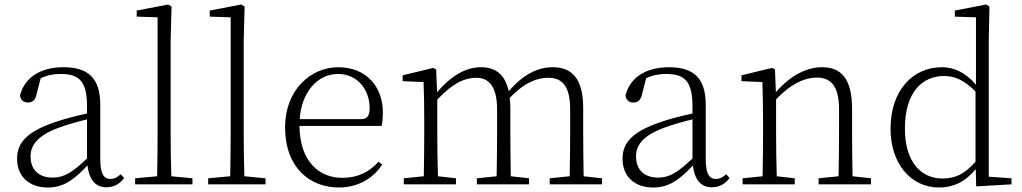

<svg xmlns="http://www.w3.org/2000/svg" viewBox="-20 -820 4545 854"><path d="M367 -115C303 -54 265 -30 215 -30C155 -30 116 -62 116 -125C116 -174 147 -216 236 -250C273 -264 321 -278 367 -289ZM517 -45C500 -30 488 -24 472 -24C443 -24 426 -44 426 -113V-354C426 -473 372 -521 262 -521C161 -521 89 -476 69 -395C72 -376 84 -364 104 -364C125 -364 138 -376 143 -402L161 -472C191 -486 220 -491 249 -491C329 -491 367 -462 367 -349V-315C320 -305 269 -292 225 -277C102 -235 56 -187 56 -114C56 -31 114 14 192 14C261 14 307 -18 369 -84C376 -23 403 13 453 13C485 13 511 0 532 -28Z M742 -36C740 -94 739 -169 739 -226V-639L743 -791L728 -800L588 -773V-746L681 -743V-226C681 -169 680 -94 679 -36L581 -27V0H836V-27Z M1067 -36C1065 -94 1064 -169 1064 -226V-639L1068 -791L1053 -800L913 -773V-746L1006 -743V-226C1006 -169 1005 -94 1004 -36L906 -27V0H1161V-27Z M1313 -290C1321 -412 1394 -491 1483 -491C1571 -491 1624 -420 1624 -340C1624 -306 1615 -290 1586 -290ZM1677 -260C1681 -275 1683 -296 1683 -320C1683 -435 1608 -521 1485 -521C1360 -521 1248 -418 1248 -254C1248 -74 1358 14 1488 14C1570 14 1639 -25 1680 -88L1664 -101C1624 -56 1572 -29 1503 -29C1401 -29 1314 -99 1312 -260Z M2576 -36C2575 -90 2574 -171 2574 -226V-338C2574 -471 2524 -521 2438 -521C2372 -521 2305 -488 2243 -414C2226 -491 2182 -521 2119 -521C2053 -521 1989 -485 1924 -410L1920 -511L1907 -518L1771 -485V-459L1864 -455C1866 -405 1867 -349 1867 -281V-226C1867 -173 1866 -91 1865 -36L1776 -27V0H2008V-27L1928 -36C1926 -91 1925 -172 1925 -226V-377C1996 -453 2050 -474 2099 -474C2154 -474 2191 -436 2191 -333V-226C2191 -171 2190 -91 2189 -36L2101 -27V0H2333V-27L2252 -36C2251 -90 2250 -171 2250 -226V-334C2250 -352 2249 -369 2247 -384C2314 -455 2371 -474 2419 -474C2479 -474 2516 -439 2516 -334V-226C2516 -171 2515 -91 2514 -36L2425 -27V0H2658V-27Z M3060 -115C2996 -54 2958 -30 2908 -30C2848 -30 2809 -62 2809 -125C2809 -174 2840 -216 2929 -250C2966 -264 3014 -278 3060 -289ZM3210 -45C3193 -30 3181 -24 3165 -24C3136 -24 3119 -44 3119 -113V-354C3119 -473 3065 -521 2955 -521C2854 -521 2782 -476 2762 -395C2765 -376 2777 -364 2797 -364C2818 -364 2831 -376 2836 -402L2854 -472C2884 -486 2913 -491 2942 -491C3022 -491 3060 -462 3060 -349V-315C3013 -305 2962 -292 2918 -277C2795 -235 2749 -187 2749 -114C2749 -31 2807 14 2885 14C2954 14 3000 -18 3062 -84C3069 -23 3096 13 3146 13C3178 13 3204 0 3225 -28Z M3772 -36C3771 -90 3770 -171 3770 -226V-334C3770 -471 3721 -521 3637 -521C3571 -521 3499 -488 3431 -410L3427 -511L3414 -518L3278 -485V-459L3371 -455C3373 -405 3374 -349 3374 -281V-226C3374 -173 3373 -91 3372 -36L3283 -27V0H3515V-27L3435 -36C3433 -91 3432 -172 3432 -226V-378C3505 -455 3568 -475 3613 -475C3675 -475 3712 -438 3712 -334V-226C3712 -171 3711 -91 3710 -36L3621 -27V0H3854V-27Z M4319 -101C4272 -46 4228 -26 4172 -26C4077 -26 4005 -99 4005 -248C4005 -412 4084 -482 4179 -482C4229 -482 4272 -461 4319 -413ZM4378 -34V-641L4381 -791L4366 -800L4227 -773V-746L4321 -743V-443C4274 -499 4221 -521 4170 -521C4039 -521 3941 -417 3941 -247C3941 -94 4030 14 4157 14C4220 14 4275 -12 4320 -68L4322 9L4479 0V-27Z"/></svg>

Font: Noto Serif CJK KR ExtraLight
Style: Regular
Weight: 250
Designer: Ryoko NISHIZUKA 西塚涼子 (kana & ideographs); Frank Grießhammer (Latin, Greek & Cyrillic); Wenlong ZHANG 张文龙 (bopomofo); San
Foundry: Adobe Systems Incorporated
Version: Version 1.000;PS 1;hotconv 16.6.53;makeotf.lib2.5.65590